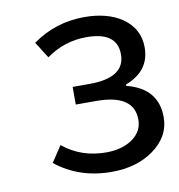

<svg xmlns="http://www.w3.org/2000/svg" viewBox="-69 -620 648 696"><g transform="rotate(-10 255.0 -272.0)"><path d="M82 -56 121 -115Q188 -60 280 -60Q338 -60 376 -86Q415 -113 415 -157Q415 -250 276 -250H201V-315H263Q394 -315 394 -401Q394 -484 281 -484Q200 -484 133 -436L95 -496Q180 -557 286 -557Q370 -557 424 -521Q483 -480 483 -411Q483 -324 393 -290V-285Q507 -256 507 -150Q507 -78 441 -31Q379 13 288 13Q168 13 82 -56Z"/></g></svg>

Font: Source Han Sans Regular
Style: Regular
Weight: 400
Designer: Ryoko NISHIZUKA  (kana & ideographs); Paul D. Hunt (Latin, Greek & Cyrillic); Wenlong ZHANG  (bopomofo); Sandoll Communi
Foundry: Adobe Systems Incorporated
Version: Version 1.00 January 18, 2024, initial release